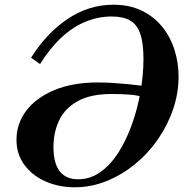

<svg xmlns="http://www.w3.org/2000/svg" viewBox="-20 -783 779 815"><path d="M297 12Q230 12 174 -12.5Q118 -37 84 -82.5Q50 -128 50 -190Q50 -258 91.5 -313Q133 -368 210.5 -400.5Q288 -433 395 -433Q424 -433 457.5 -431Q491 -429 521.5 -426Q552 -423 574.5 -420Q597 -417 604 -415L599 -367Q569 -378 535.5 -381Q502 -384 454 -384Q365 -384 310.5 -354Q256 -324 231.5 -273Q207 -222 207 -159Q207 -90 233.5 -56Q260 -22 311 -22Q364 -22 407.5 -53.5Q451 -85 484.5 -138.5Q518 -192 541.5 -259Q565 -326 577 -397Q589 -468 589 -533Q589 -601 575 -640.5Q561 -680 531.5 -696.5Q502 -713 454 -713Q398 -713 344.5 -691.5Q291 -670 242 -625Q193 -580 150 -511L112 -538Q177 -642 267 -702.5Q357 -763 461 -763Q529 -763 581 -738Q633 -713 668 -670Q703 -627 720.5 -572Q738 -517 738 -458Q738 -388 715 -320Q692 -252 650.5 -192Q609 -132 553.5 -86.5Q498 -41 432.5 -14.5Q367 12 297 12Z"/></svg>

Font: Libre Bodoni Medium
Style: Italic
Weight: 500
Italic angle: -13°
Designer: Pablo Impallari, Rodrigo Fuenzalida
Foundry: Impallari Type
Version: Version 2.005;gftools[0.9.23]